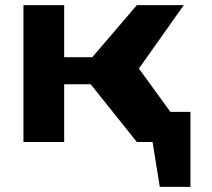

<svg xmlns="http://www.w3.org/2000/svg" viewBox="-20 -551 821 745"><path d="M71 0V-531H229V-329H338L511 -531H693L519 -285L641 -117H719V174H600L572 0H511L332 -224H229V0Z"/></svg>

Font: Fix15 Mono
Style: Bold
Weight: 700
Designer: Carrois Corporate & Edenspiekermann AG
Foundry: Carrois Corporate GbR & Edenspiekermann AG
Version: Version 3.206